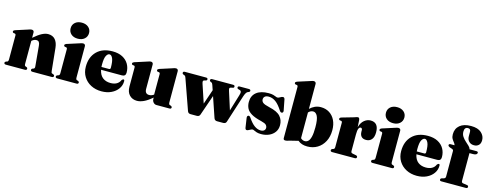

<svg xmlns="http://www.w3.org/2000/svg" viewBox="-26 -1506 5771 2270"><g transform="rotate(15 2859.0 -371.5)"><path d="M261 -452.5V-387Q316 -435 357.8 -457Q399.5 -479 434.5 -479Q490 -479 521 -443.5Q552 -408 558.5 -343.5L586 -71Q587.5 -56.5 589.8 -49.8Q592 -43 599 -40.5L613.5 -36Q628 -30 628 -18Q628 0 605.5 0H369.5Q346.5 0 346.5 -19Q346.5 -30 358 -35.5L372.5 -40.5Q379.5 -43.5 383 -50Q386.5 -56.5 385 -71L362.5 -318.5Q360 -347 349.8 -360.8Q339.5 -374.5 317.5 -374.5Q290 -374.5 262.5 -350.5L261 -349V-71Q261 -56.5 263.8 -50Q266.5 -43.5 273.5 -40.5L288 -35.5Q299.5 -30 299.5 -19Q299.5 0 276.5 0H44Q21.5 0 21.5 -18Q21.5 -30 36 -36L50.5 -40.5Q63.5 -45 63.5 -71V-362.5Q63.5 -380.5 50.5 -383L35.5 -385Q22 -388.5 22 -401.5Q22 -413.5 40.5 -421L188.5 -468.5Q205 -474.5 214.2 -477Q223.5 -479.5 233 -479.5Q246.5 -479.5 253.8 -472Q261 -464.5 261 -452.5Z M784 -516.5Q732.5 -516.5 702 -544Q671.5 -571.5 671.5 -615Q671.5 -658 702 -685.2Q732.5 -712.5 784 -712.5Q835 -712.5 866 -685.2Q897 -658 897 -615Q897 -571.5 866 -544Q835 -516.5 784 -516.5ZM889.5 -452.5V-71Q889.5 -45 902 -40.5L917 -36Q931 -30 931 -18Q931 0 908.5 0H672.5Q650 0 650 -18Q650 -30 664.5 -36L679 -40.5Q692 -45 692 -71V-362.5Q692 -380.5 679 -383L664 -385Q650.5 -388.5 650.5 -401.5Q650.5 -413.5 669 -421L817 -468.5Q847.5 -479.5 860.5 -479.5Q875 -479.5 882.2 -472Q889.5 -464.5 889.5 -452.5Z M1447 -278Q1447 -233 1401.5 -233H1146.5Q1159.5 -169.5 1197.8 -140Q1236 -110.5 1293.5 -110.5Q1337 -110.5 1367.5 -127.5Q1398 -144.5 1412 -178.5Q1425.5 -192 1433 -192Q1445 -192 1445 -171.5Q1445 -121 1415.5 -79.2Q1386 -37.5 1334.2 -12.8Q1282.5 12 1215 12Q1142.5 12 1085.5 -17.5Q1028.5 -47 995.5 -100Q962.5 -153 962.5 -223Q962.5 -341 1031.8 -410Q1101 -479 1223 -479Q1295 -479 1345 -452.8Q1395 -426.5 1421 -381Q1447 -335.5 1447 -278ZM1141 -296.5Q1141 -281 1142 -266.5H1233.5Q1252 -266.5 1252 -285.5Q1252 -366 1235.8 -400.8Q1219.5 -435.5 1197.5 -435.5Q1174.5 -435.5 1157.8 -404Q1141 -372.5 1141 -296.5Z M1522 -128.5V-361.5Q1522 -379.5 1509 -382.5L1494 -384Q1480.5 -387.5 1480.5 -400.5Q1480.5 -412.5 1499.5 -420L1647 -467.5Q1678 -479 1691 -479Q1705 -479 1712.2 -471.2Q1719.5 -463.5 1719.5 -451.5V-153.5Q1719.5 -92 1771.5 -92Q1802 -92 1828.5 -112V-361.5Q1828.5 -379.5 1815.5 -382.5L1800.5 -384Q1787 -387.5 1787 -400.5Q1787 -412.5 1806 -420L1953.5 -467.5Q1970 -473.5 1979.5 -476.2Q1989 -479 1998.5 -479Q2012 -479 2019 -471.2Q2026 -463.5 2026 -451.5V-71Q2026 -45 2039 -40.5L2053.5 -36Q2068 -30 2068 -18Q2068 0 2045.5 0H1886Q1864.5 0 1848.5 -17.8Q1832.5 -35.5 1832.5 -60V-77Q1777 -29 1732.2 -8.5Q1687.5 12 1650.5 12Q1593 12 1557.5 -24.8Q1522 -61.5 1522 -128.5Z M2380.5 0H2304Q2290.5 0 2280.8 -6Q2271 -12 2265.5 -27.5L2133.5 -401Q2129 -414 2125 -418.8Q2121 -423.5 2115 -425.5L2101 -430.5Q2088 -436 2088 -448.5Q2088 -466 2109.5 -466H2369Q2390.5 -466 2390.5 -448.5Q2390.5 -435.5 2375 -431L2356.5 -426.5Q2345.5 -424 2343.2 -414.5Q2341 -405 2348.5 -382L2422 -161L2483.5 -341L2463 -401Q2458 -415 2454 -420Q2450 -425 2445.5 -426.5L2435 -430.5Q2422 -436 2422 -448.5Q2422 -466 2444 -466H2700Q2721.5 -466 2721.5 -448.5Q2721.5 -434 2707.5 -431.5L2684 -426.5Q2669.5 -423.5 2667.2 -414.2Q2665 -405 2672.5 -382L2742 -163.5L2803 -364Q2813 -394.5 2809.2 -408.8Q2805.5 -423 2791 -426.5L2775 -431Q2759 -435.5 2759 -448.5Q2759 -466 2780.5 -466H2893Q2915 -466 2915 -448.5Q2915 -436 2900.5 -431L2890 -427Q2869 -419 2851 -365.5L2741.5 -24.5Q2736.5 -10 2725.8 -5Q2715 0 2703 0H2628.5Q2615.5 0 2605.2 -6.2Q2595 -12.5 2590 -27.5L2505.5 -275.5L2418.5 -24.5Q2413 -10 2402.5 -5Q2392 0 2380.5 0Z M3153 -28.5Q3181 -28.5 3195.2 -41.2Q3209.5 -54 3209.5 -73.5Q3209.5 -93.5 3195.2 -109.2Q3181 -125 3131.5 -137Q3051 -156 3008 -182Q2965 -208 2948.5 -242Q2932 -276 2932 -318.5Q2932 -394.5 2984.5 -436.8Q3037 -479 3133.5 -479Q3168.5 -479 3190 -473Q3211.5 -467 3224 -461.2Q3236.5 -455.5 3244 -455.5Q3258 -455.5 3276.2 -467.2Q3294.5 -479 3309.5 -479Q3316 -479 3321.8 -474.5Q3327.5 -470 3331 -458L3354.5 -336.5Q3363.5 -304 3346 -297.5Q3329 -291 3316 -310Q3271 -381 3230.5 -410.2Q3190 -439.5 3144.5 -439.5Q3113.5 -439.5 3097.8 -426Q3082 -412.5 3082 -390Q3082 -366.5 3101.2 -350.5Q3120.5 -334.5 3184 -320Q3282.5 -298 3321.2 -254.2Q3360 -210.5 3360 -147Q3360 -98 3334.8 -62.5Q3309.5 -27 3266.5 -7.5Q3223.5 12 3170 12Q3137 12 3116 5.5Q3095 -1 3082.2 -7.8Q3069.5 -14.5 3061.5 -14.5Q3052.5 -14.5 3040 -8.2Q3027.5 -2 3015.2 4.2Q3003 10.5 2994 10.5Q2977 10.5 2973 -14.5L2957 -121.5Q2954 -138 2956.5 -146.2Q2959 -154.5 2967.5 -158.5Q2982.5 -165 2998 -143.5Q3039.5 -81.5 3077.5 -55Q3115.5 -28.5 3153 -28.5Z M3639.5 -727.5V-422.5Q3668 -449.5 3700.8 -464.2Q3733.5 -479 3773 -479Q3832 -479 3877 -450.8Q3922 -422.5 3947.2 -371Q3972.5 -319.5 3972.5 -249.5Q3972.5 -171 3941.8 -112Q3911 -53 3857.2 -20.5Q3803.5 12 3735 12Q3662.5 12 3619.5 -26L3520 -1.5Q3496 6.5 3485.2 8.8Q3474.5 11 3465.5 11Q3442 11 3442 -11.5V-637.5Q3442 -655.5 3429 -658.5L3414 -660.5Q3400.5 -663.5 3400.5 -676.5Q3400.5 -689 3419.5 -696.5L3567 -743.5Q3598 -755 3611 -755Q3625 -755 3632.2 -747.2Q3639.5 -739.5 3639.5 -727.5ZM3698 -406.5Q3665 -406.5 3639.5 -378.5V-64Q3661.5 -41.5 3691 -41.5Q3714.5 -41.5 3732.2 -58.8Q3750 -76 3760 -117.2Q3770 -158.5 3770 -231Q3770 -328 3750 -367.2Q3730 -406.5 3698 -406.5Z M4247.5 -449.5 4252.5 -363Q4269 -421.5 4304.5 -450.2Q4340 -479 4381.5 -479Q4479 -479 4479 -360Q4479 -300 4453.2 -271.2Q4427.5 -242.5 4387 -242.5Q4348 -242.5 4329 -263Q4310 -283.5 4309 -321V-341.5Q4308 -367 4288 -367Q4273.5 -367 4264.2 -345.5Q4255 -324 4255 -273.5V-73.5Q4255 -60.5 4259.2 -54.2Q4263.5 -48 4276 -45.5L4319 -37Q4337 -33 4337 -18Q4337 0 4313.5 0H4038.5Q4015.5 0 4015.5 -18Q4015.5 -30 4030 -36L4044.5 -40.5Q4057.5 -45 4057.5 -69.5V-362.5Q4057.5 -382 4044.5 -384.5L4028.5 -386.5Q4015.5 -390 4015.5 -402.5Q4015.5 -415 4034.5 -422.5L4180.5 -464.5Q4202 -472.5 4211.5 -475Q4221 -477.5 4227 -477.5Q4244 -477.5 4247.5 -449.5Z M4643.5 -516.5Q4592 -516.5 4561.5 -544Q4531 -571.5 4531 -615Q4531 -658 4561.5 -685.2Q4592 -712.5 4643.5 -712.5Q4694.5 -712.5 4725.5 -685.2Q4756.5 -658 4756.5 -615Q4756.5 -571.5 4725.5 -544Q4694.5 -516.5 4643.5 -516.5ZM4749 -452.5V-71Q4749 -45 4761.5 -40.5L4776.5 -36Q4790.5 -30 4790.5 -18Q4790.5 0 4768 0H4532Q4509.5 0 4509.5 -18Q4509.5 -30 4524 -36L4538.5 -40.5Q4551.5 -45 4551.5 -71V-362.5Q4551.5 -380.5 4538.5 -383L4523.5 -385Q4510 -388.5 4510 -401.5Q4510 -413.5 4528.5 -421L4676.5 -468.5Q4707 -479.5 4720 -479.5Q4734.5 -479.5 4741.8 -472Q4749 -464.5 4749 -452.5Z M5306.5 -278Q5306.5 -233 5261 -233H5006Q5019 -169.5 5057.2 -140Q5095.5 -110.5 5153 -110.5Q5196.5 -110.5 5227 -127.5Q5257.5 -144.5 5271.5 -178.5Q5285 -192 5292.5 -192Q5304.5 -192 5304.5 -171.5Q5304.5 -121 5275 -79.2Q5245.5 -37.5 5193.8 -12.8Q5142 12 5074.5 12Q5002 12 4945 -17.5Q4888 -47 4855 -100Q4822 -153 4822 -223Q4822 -341 4891.2 -410Q4960.5 -479 5082.5 -479Q5154.5 -479 5204.5 -452.8Q5254.5 -426.5 5280.5 -381Q5306.5 -335.5 5306.5 -278ZM5000.5 -296.5Q5000.5 -281 5001.5 -266.5H5093Q5111.5 -266.5 5111.5 -285.5Q5111.5 -366 5095.2 -400.8Q5079 -435.5 5057 -435.5Q5034 -435.5 5017.2 -404Q5000.5 -372.5 5000.5 -296.5Z M5608.5 -71.5Q5608.5 -47 5627 -44L5677.5 -36.5Q5695.5 -34.5 5695.5 -18Q5695.5 0 5674 0H5374.5Q5353.5 0 5353.5 -17Q5353.5 -31 5370.5 -36L5393.5 -42.5Q5413.5 -48.5 5413.5 -69V-383Q5413.5 -396.5 5397.5 -403.5L5364.5 -415Q5345 -424 5345 -436Q5345 -452.5 5366.5 -452.5H5413.5Q5412 -466.5 5399 -481.8Q5386 -497 5373.2 -518.5Q5360.5 -540 5360.5 -573.5Q5360.5 -643 5408.8 -683.2Q5457 -723.5 5545 -723.5Q5629.5 -723.5 5671.8 -685Q5714 -646.5 5714 -594.5Q5714 -553.5 5692 -532.8Q5670 -512 5635 -512Q5596.5 -512 5573 -536Q5549.5 -560 5549.5 -599V-653.5Q5549.5 -690 5515.5 -690Q5473 -690 5473 -636.5Q5473 -602 5490.5 -576Q5508 -550 5531.5 -529Q5555 -508 5574.5 -489.5Q5594 -471 5598 -452.5H5681Q5702.5 -452.5 5702.5 -437Q5702.5 -424.5 5690.2 -416.5Q5678 -408.5 5652 -408.5H5608.5Z"/></g></svg>

Font: Fraunces 72pt S000 Black
Style: Regular
Weight: 900
Version: Version 1.000; ttfautohint (v1.8.3)